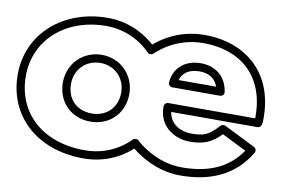

<svg xmlns="http://www.w3.org/2000/svg" viewBox="-87 -968 1705 1164"><g transform="rotate(10 766.0 -385.5)"><path d="M796.1 -650.6C797.9 -652.5 905.2 -768 1085 -768C1307.9 -768 1473 -640.8 1473 -384C1473 -380.8 1473 -375.2 1472.9 -373H938C922.9 -373 913 -358.7 913 -348C913 -211.4 1028.6 -165 1104 -165C1188.2 -165 1237.2 -183.2 1297.4 -244.4L1448 -169.1C1365.7 -49.2 1241.3 -3 1085 -3C918 -3 801.6 -115.8 798.8 -118.5C788.8 -127 774.8 -125.7 764.8 -118.4C763.3 -116.6 665.5 -3 489 -3C222.1 -3 59 -162.9 59 -385C59 -609.2 239.8 -768 489 -768C660.1 -768 759.1 -655.9 761.8 -652.9C771.1 -643.7 785.5 -644 796.1 -650.6ZM1523 -384C1523 -669.2 1330.1 -818 1085 -818C926.8 -818 821.3 -740.9 780.4 -705C742.1 -740.1 640.6 -818 489 -818C218.2 -818 9 -640.8 9 -385C9 -133.1 199.9 47 489 47C644.8 47 744.5 -29.3 783.3 -65.6C824.3 -31.9 935.4 47 1085 47C1261.3 47 1413 -11.1 1505.5 -166.2C1514.2 -180.8 1506.6 -195.7 1495.2 -201.4L1303.2 -297.4C1293.7 -302.1 1281.2 -300.2 1273.7 -292C1212.4 -225.9 1185.5 -215 1104 -215C1048.5 -215 977 -243.8 964.8 -323H1496C1523.9 -323 1523 -358.4 1523 -384ZM946 -471H1238C1247.8 -471 1266.1 -476.8 1262.7 -499.7C1248.9 -592.7 1180.6 -645 1092 -645C988.5 -645 925.8 -580.6 921 -497.4C920.3 -484.5 929.8 -471 946 -471ZM975.4 -521C987.8 -563.2 1023.2 -595 1092 -595C1150.1 -595 1188.9 -570.1 1206.3 -521ZM287 -385C287 -267.1 370.7 -180 492 -180C609.4 -180 696 -266.8 696 -385C696 -504.7 604.3 -591 492 -591C378.8 -591 287 -504.8 287 -385ZM337 -385C337 -477.2 405.2 -541 492 -541C577.7 -541 646 -477.3 646 -385C646 -293.2 582.6 -230 492 -230C397.3 -230 337 -292.9 337 -385Z"/></g></svg>

Font: Poland Can Into
Style: BigWritingsOLn
Weight: 700
Foundry: Cannot Into Space Fonts
Version: Version 0.92